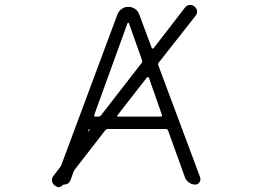

<svg xmlns="http://www.w3.org/2000/svg" viewBox="-20 -781 1040 789"><path d="M462.9 -307.6Q460.9 -305.7 461.9 -303.7Q462.9 -301.8 465.8 -301.8H641.6Q643.6 -301.8 645 -303.7Q646.5 -305.7 645.5 -308.6L591.8 -461.9Q590.8 -463.9 588.4 -464.4Q585.9 -464.8 584 -462.9ZM424.8 -251Q417 -251 412.1 -245.1L287.1 -84Q283.2 -79.1 281.2 -72.3L270.5 -43Q263.7 -22.5 242.2 -22.5Q239.3 -22.5 237.3 -20.5Q232.4 -13.7 224.6 -12.7Q222.7 -11.7 220.7 -11.7Q214.8 -11.7 209 -16.6L204.1 -19.5Q193.4 -28.3 193.4 -41Q193.4 -49.8 199.2 -57.6L224.6 -90.8Q229.5 -96.7 232.4 -103.5L462.9 -722.7Q468.8 -736.3 480.5 -744.6Q492.2 -752.9 507.3 -752.9Q522.5 -752.9 534.7 -744.6Q546.9 -736.3 551.8 -722.7L603.5 -584Q604.5 -582 606.9 -581.5Q609.4 -581.1 611.3 -583L740.2 -750Q747.1 -758.8 758.8 -760.7Q760.7 -760.7 762.7 -760.7Q771.5 -760.7 778.3 -754.9Q788.1 -748 789.6 -736.8Q791 -725.6 784.2 -716.8L632.8 -524.4Q627.9 -518.6 630.9 -511.7L802.7 -51.8Q803.7 -47.9 803.7 -43.9Q803.7 -37.1 799.8 -32.2Q793.9 -22.5 782.2 -22.5Q768.6 -22.5 756.8 -30.8Q745.1 -39.1 740.2 -51.8L670.9 -244.1Q668 -251 660.2 -251ZM348.6 -249Q349.6 -251 347.7 -251Q345.7 -251 344.7 -249L340.8 -240.2Q340.8 -239.3 341.3 -239.3Q341.8 -239.3 341.8 -239.3ZM509.8 -685.5Q508.8 -687.5 506.8 -687.5Q504.9 -687.5 503.9 -685.5L367.2 -308.6Q366.2 -305.7 367.7 -303.7Q369.1 -301.8 372.1 -301.8H383.8Q390.6 -301.8 395.5 -307.6L561.5 -521.5Q564.5 -525.4 564.5 -529.3Q564.5 -532.2 563.5 -534.2Z"/></svg>

Font: Rounded-X Mgen+ 1mn light
Style: Regular
Weight: 200
Designer: [Source Han Sans]
Ryoko NISHIZUKA  (kana & ideographs); Paul D. Hunt (Latin, Greek & Cyrillic); Wenlong ZHANG  (bopomofo
Version: Version 1.059.20150602